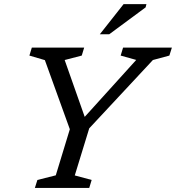

<svg xmlns="http://www.w3.org/2000/svg" viewBox="-20 -930 870 950"><path d="M654 -633.5 577 -655 589 -694.5H830.5L818 -655L736.5 -633L421.5 -295L350 -62L433.5 -39.5L421.5 0H152.5L165 -39.5L256 -62.5L325.5 -290.5L202 -632.5L125.5 -655L137.5 -694.5H396.5L384.5 -655L300 -633L407 -329.5H379ZM474 -760.5 591.5 -909.5H704.5L700.5 -893.5L520.5 -760.5Z"/></svg>

Font: Newsreader 10pt
Style: Italic
Weight: 400
Italic angle: -17°
Version: Version 1.003